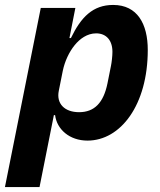

<svg xmlns="http://www.w3.org/2000/svg" viewBox="-46 -557 649 777"><path d="M-26 200H114L172 -91H177C184 -34 235 12 308 12C442 12 552 -132 552 -355C552 -460 510 -537 412 -537C330 -537 282 -488 241 -403H235L259 -525H119ZM274 -103C216 -103 181 -137 192 -190L208 -270C216 -309 234 -347 256 -374C277 -400 307 -422 343 -422C384 -422 409 -394 409 -347C409 -331 406 -304 403 -290L389 -220C373 -141 336 -103 274 -103Z"/></svg>

Font: Braiins Sans
Style: Bold Italic
Weight: 700
Italic angle: -11.31°
Designer: Mike Abbink, Paul van der Laan, Pieter van Rosmalen, Jiri Chlebus, Lubos Buracinsky
Foundry: Bold Monday, Sudetype
Version: Version 1.000;hotconv 1.0.109;makeotfexe 2.5.65596